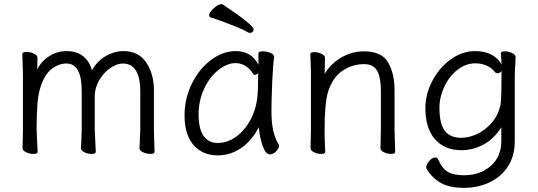

<svg xmlns="http://www.w3.org/2000/svg" viewBox="-20 -733 2599 928"><path d="M574 -426Q544 -426 512 -403.5Q480 -381 459 -344.5Q438 -308 438 -268V-105Q438 -102 441 -39L443 1Q443 11 423 11Q405 11 388 3Q371 -5 371 -17L373 -54Q375 -90 375 -105V-293Q375 -426 301 -426Q263 -426 228 -398.5Q193 -371 173 -303Q164 -271 161 -230.5Q158 -190 157 -127V-105Q157 -100 160 -37Q162 -7 162 1Q162 11 142 11Q124 11 106.5 3Q89 -5 89 -17L91 -105V-356L90 -409L88 -472Q88 -482 108 -482Q126 -482 143.5 -474Q161 -466 161 -454L160 -397Q179 -437 218 -461.5Q257 -486 301 -486Q353 -486 383.5 -460Q414 -434 424 -393Q449 -437 490.5 -461.5Q532 -486 577 -486Q650 -486 687 -430.5Q724 -375 724 -297V-105L725 -67L727 1Q727 11 707 11Q689 11 671.5 3Q654 -5 654 -17L656 -54Q658 -90 658 -105V-293Q658 -356 637.5 -391Q617 -426 574 -426Z M1189 -574Q1184 -574 1178 -577Q1158 -589 1127 -601.5Q1096 -614 1074.5 -622Q1053 -630 1042 -634L998 -649Q991 -652 991 -659Q991 -673 1013 -693Q1035 -713 1050 -713Q1054 -713 1056 -712Q1206 -612 1206 -591Q1206 -584 1201 -579Q1196 -574 1189 -574ZM1292 -193Q1292 -89 1327 -35Q1329 -31 1329 -29Q1329 -17 1315 -2Q1301 13 1285 13Q1264 13 1249.5 -28Q1235 -69 1231 -118Q1195 -50 1143.5 -16Q1092 18 1033 18Q959 18 915.5 -32Q872 -82 872 -175Q872 -257 907.5 -329Q943 -401 1000.5 -443.5Q1058 -486 1119 -486Q1196 -486 1229 -420V-475Q1229 -485 1250 -485Q1269 -485 1287 -477.5Q1305 -470 1305 -459V-457Q1299 -419 1295.5 -331.5Q1292 -244 1292 -193ZM1211 -371Q1207 -371 1204 -375Q1188 -402 1165.5 -415Q1143 -428 1119 -428Q1078 -428 1036 -395Q994 -362 967 -305Q940 -248 940 -180Q940 -108 964.5 -75Q989 -42 1032 -42Q1080 -42 1123.5 -74Q1167 -106 1195 -162.5Q1223 -219 1226 -291Q1227 -301 1227 -335L1228 -380Q1219 -371 1211 -371Z M1821 -115V-293Q1821 -357 1803.5 -390Q1786 -423 1739 -423Q1682 -423 1634 -390Q1586 -357 1565 -287Q1549 -234 1549 -105V-89Q1549 -63 1551 -21L1552 1Q1552 11 1533 11Q1515 11 1498 3Q1481 -5 1481 -17L1483 -115V-364L1482 -413L1480 -471Q1480 -481 1499 -481Q1517 -481 1534 -473Q1551 -465 1551 -453L1549 -376Q1581 -428 1632 -456.5Q1683 -485 1739 -485Q1825 -485 1856 -431Q1887 -377 1887 -297V-105L1888 -67L1890 1Q1890 11 1871 11Q1853 11 1836 3Q1819 -5 1819 -16V-17Z M2209 -7Q2129 -7 2082.5 -60Q2036 -113 2036 -211Q2036 -278 2069.5 -342Q2103 -406 2158.5 -446Q2214 -486 2277 -486Q2320 -486 2353 -470Q2386 -454 2404 -422Q2404 -436 2402.5 -451Q2401 -466 2401 -475Q2401 -485 2420 -485Q2437 -485 2454.5 -477Q2472 -469 2472 -458V-457L2471 -431Q2468 -397 2468 -358V-50Q2468 21 2435 71.5Q2402 122 2346 148.5Q2290 175 2222 175Q2155 175 2113 152.5Q2071 130 2043 85Q2040 81 2040 76Q2040 61 2055 44.5Q2070 28 2084 28Q2094 28 2098 38Q2116 80 2143.5 97Q2171 114 2222 114Q2301 114 2352 69Q2403 24 2403 -51V-118Q2367 -61 2316.5 -34Q2266 -7 2209 -7ZM2385 -379Q2377 -379 2372 -385Q2357 -405 2331.5 -416Q2306 -427 2278 -427Q2231 -427 2191 -395.5Q2151 -364 2127.5 -314Q2104 -264 2104 -212Q2104 -134 2130 -100.5Q2156 -67 2209 -67Q2247 -67 2286.5 -85.5Q2326 -104 2357 -140Q2388 -176 2399 -225Q2404 -246 2404 -390Q2396 -379 2385 -379Z"/></svg>

Font: Fusion Kai T
Style: Regular
Weight: 400
Designer: Fontworks Inc.
Version: Version 24.134;May 13, 2024